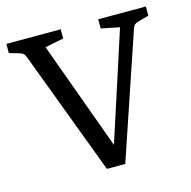

<svg xmlns="http://www.w3.org/2000/svg" viewBox="-92 -657 742 747"><g transform="rotate(-15 279.0 -283.5)"><path d="M60 -501Q54 -516 38 -520L-3 -532V-569H216V-532L141 -517L316 -36H285L441 -517L367 -532V-569H559V-532L515 -520Q497 -515 493 -501L323 2H249Z"/></g></svg>

Font: Rasa
Style: Regular
Weight: 400
Designer: Anna Giedrys (Yrsa+Rasa design), David Brezina (Yrsa art-direction, Rasa art-direction, design)
Foundry: Rosetta Type Foundry
Version: Version 2.004